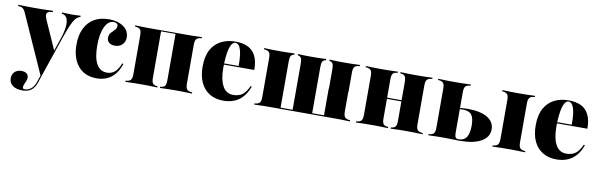

<svg xmlns="http://www.w3.org/2000/svg" viewBox="-45 -821 4377 1404"><g transform="rotate(10 2144.0 -118.5)"><path d="M257.3 69.4 60.5 -370.2Q54.8 -383.9 48.4 -391.5Q41.9 -399.2 34.7 -403.6Q27.4 -408.1 16.1 -408.9L4.8 -410.5V-419.4Q24.2 -418.5 54 -417.7Q83.9 -416.9 118.5 -416.9H115.3H126.6Q156.5 -416.9 182.3 -417.3Q208.1 -417.7 228.6 -418.5Q249.2 -419.4 262.1 -419.4V-410.5L247.6 -408.9Q224.2 -405.6 218.1 -391.9Q212.1 -378.2 229.8 -338.7L324.2 -126.6L315.3 -120.2L351.6 -225.8Q370.2 -279.8 374.2 -319.8Q378.2 -359.7 368.1 -382.3Q358.1 -404.8 333.9 -409.7L328.2 -410.5V-419.4Q354 -418.5 369.8 -417.7Q385.5 -416.9 403.2 -416.9Q421 -416.9 435.1 -417.7Q449.2 -418.5 466.9 -419.4V-410.5L458.9 -407.3Q442.7 -400.8 429.4 -384.3Q416.1 -367.7 400.8 -332.3Q385.5 -296.8 362.9 -231.5L260.5 69.4ZM140.3 192.7Q95.2 192.7 69 173Q42.7 153.2 42.7 119.4Q42.7 89.5 61.7 71.4Q80.6 53.2 112.1 53.2Q136.3 53.2 150 64.1Q163.7 75 163.7 93.5Q163.7 107.3 158.5 120.2Q153.2 133.1 147.6 145.2Q141.9 157.3 141.9 168.5Q141.9 181.5 157.3 181.5Q182.3 181.5 203.6 164.9Q225 148.4 237.1 112.9L259.7 45.2L267.7 47.6L246 114.5Q237.1 141.1 223 158.5Q208.9 175.8 188.3 184.3Q167.7 192.7 140.3 192.7Z M659.7 11.3Q601.6 11.3 560.1 -14.9Q518.5 -41.1 496 -89.9Q473.4 -138.7 473.4 -206.5Q473.4 -276.6 497.6 -326.6Q521.8 -376.6 566.9 -403.2Q612.1 -429.8 675.8 -429.8Q721.8 -429.8 755.6 -416.1Q789.5 -402.4 808.1 -378.2Q826.6 -354 826.6 -321Q826.6 -288.7 805.6 -267.7Q784.7 -246.8 750.8 -246.8Q723.4 -246.8 707.7 -260.1Q691.9 -273.4 691.9 -295.2Q691.9 -318.5 704.8 -333.1Q717.7 -347.6 731.5 -360.9Q745.2 -374.2 745.2 -391.9Q745.2 -403.2 736.7 -409.7Q728.2 -416.1 713.7 -416.1Q672.6 -416.1 648.4 -364.5Q624.2 -312.9 624.2 -225.8Q624.2 -136.3 650.4 -89.5Q676.6 -42.7 728.2 -42.7Q762.1 -42.7 786.3 -64.1Q810.5 -85.5 827.4 -129L836.3 -125.8Q813.7 -57.3 769 -23Q724.2 11.3 659.7 11.3Z M1246 -2.4Q1222.6 -2.4 1196.4 -2Q1170.2 -1.6 1129.8 0V-8.9L1137.1 -9.7Q1158.1 -12.1 1165.7 -24.2Q1173.4 -36.3 1173.4 -66.1V-416.9H1246Q1272.6 -416.9 1299.2 -417.3Q1325.8 -417.7 1367.7 -419.4V-410.5L1358.1 -409.7Q1335.5 -406.5 1327 -394.4Q1318.5 -382.3 1318.5 -353.2V-66.1Q1318.5 -37.1 1327 -25Q1335.5 -12.9 1358.1 -9.7L1367.7 -8.9V0Q1325.8 -1.6 1299.2 -2Q1272.6 -2.4 1246 -2.4ZM993.5 -2.4Q968.5 -2.4 941.5 -2Q914.5 -1.6 872.6 0V-8.9L882.3 -9.7Q904.8 -12.9 912.9 -25Q921 -37.1 921 -66.1V-353.2Q921 -382.3 912.9 -394.4Q904.8 -406.5 882.3 -409.7L872.6 -410.5V-419.4Q914.5 -417.7 941.5 -417.3Q968.5 -416.9 993.5 -416.9H1066.1V-66.1Q1066.1 -36.3 1073.8 -24.2Q1081.5 -12.1 1102.4 -9.7L1110.5 -8.9V0Q1069.4 -1.6 1043.5 -2Q1017.7 -2.4 993.5 -2.4ZM1030.6 -408.9V-416.9H1209.7V-408.9Z M1600.8 11.3Q1541.9 11.3 1498.8 -14.9Q1455.6 -41.1 1432.7 -90.3Q1409.7 -139.5 1409.7 -208.1Q1409.7 -285.5 1436.7 -334.3Q1463.7 -383.1 1510.5 -406.5Q1557.3 -429.8 1615.3 -429.8Q1670.2 -429.8 1708.1 -411.7Q1746 -393.5 1766.1 -353.6Q1786.3 -313.7 1786.3 -249.2H1516.9L1515.3 -258.1H1668.5Q1669.4 -303.2 1664.5 -339.9Q1659.7 -376.6 1648 -398.8Q1636.3 -421 1616.1 -421Q1595.2 -421 1580.2 -384.7Q1565.3 -348.4 1560.5 -257.3L1561.3 -255.6Q1560.5 -247.6 1560.5 -238.7Q1560.5 -229.8 1560.5 -220.2Q1560.5 -138.7 1586.7 -90.7Q1612.9 -42.7 1665.3 -42.7Q1708.1 -42.7 1734.7 -63.3Q1761.3 -83.9 1780.6 -129L1789.5 -125.8Q1764.5 -57.3 1717.3 -23Q1670.2 11.3 1600.8 11.3Z M1950.8 -2.4Q1925.8 -2.4 1898.8 -2Q1871.8 -1.6 1829.8 0V-8.9L1839.5 -9.7Q1862.1 -12.9 1870.2 -25Q1878.2 -37.1 1878.2 -66.1V-353.2Q1878.2 -382.3 1870.2 -394.4Q1862.1 -406.5 1839.5 -409.7L1829.8 -410.5V-419.4Q1871.8 -417.7 1898.8 -417.3Q1925.8 -416.9 1950.8 -416.9Q1975 -416.9 1999.2 -417.3Q2023.4 -417.7 2055.6 -419.4V-410.5L2049.2 -408.9Q2036.3 -405.6 2029.8 -394.4Q2023.4 -383.1 2023.4 -353.2V-11.3H2486.3L2492.7 -2.4H1950.8ZM2112.9 -6.5V-353.2Q2112.9 -383.1 2106.5 -394.4Q2100 -405.6 2087.1 -408.9L2080.6 -410.5V-419.4Q2113.7 -417.7 2137.9 -417.3Q2162.1 -416.9 2185.5 -416.9Q2209.7 -416.9 2233.9 -417.3Q2258.1 -417.7 2290.3 -419.4V-410.5L2283.9 -408.9Q2271 -405.6 2264.5 -394.4Q2258.1 -383.1 2258.1 -353.2V-6.5ZM2347.6 -209.7V-353.2Q2347.6 -383.1 2341.1 -394.4Q2334.7 -405.6 2321.8 -408.9L2315.3 -410.5V-419.4Q2348.4 -417.7 2372.6 -417.3Q2396.8 -416.9 2420.2 -416.9Q2446 -416.9 2472.6 -417.3Q2499.2 -417.7 2541.1 -419.4V-410.5L2531.5 -409.7Q2508.9 -406.5 2500.8 -394.4Q2492.7 -382.3 2492.7 -353.2V-209.7ZM2346 -2.4V-209.7H2491.1V-66.1Q2491.1 -37.1 2499.6 -25Q2508.1 -12.9 2530.6 -9.7L2540.3 -8.9V0Q2498.4 -1.6 2471.4 -2Q2444.4 -2.4 2418.5 -2.4Z M2958.1 -2.4Q2934.7 -2.4 2908.9 -2Q2883.1 -1.6 2842.7 0V-8.9L2850 -9.7Q2870.2 -12.1 2877.8 -24.2Q2885.5 -36.3 2885.5 -66.1V-209.7H3030.6V-66.1Q3030.6 -37.1 3039.1 -25Q3047.6 -12.9 3070.2 -9.7L3079.8 -8.9V0Q3037.9 -1.6 3011.3 -2Q2984.7 -2.4 2958.1 -2.4ZM2705.6 -2.4Q2680.6 -2.4 2653.6 -2Q2626.6 -1.6 2584.7 0V-8.9L2594.4 -9.7Q2616.9 -12.9 2625 -25Q2633.1 -37.1 2633.1 -66.1V-353.2Q2633.1 -382.3 2625 -394.4Q2616.9 -406.5 2594.4 -409.7L2584.7 -410.5V-419.4Q2626.6 -417.7 2653.6 -417.3Q2680.6 -416.9 2705.6 -416.9Q2729.8 -416.9 2755.6 -417.3Q2781.5 -417.7 2822.6 -419.4V-410.5L2814.5 -409.7Q2793.5 -407.3 2785.9 -395.2Q2778.2 -383.1 2778.2 -353.2V-66.1Q2778.2 -36.3 2785.9 -24.2Q2793.5 -12.1 2814.5 -9.7L2822.6 -8.9V0Q2781.5 -1.6 2755.6 -2Q2729.8 -2.4 2705.6 -2.4ZM2885.5 -209.7V-353.2Q2885.5 -383.1 2877.8 -395.2Q2870.2 -407.3 2849.2 -409.7L2841.9 -410.5V-419.4Q2882.3 -417.7 2908.5 -417.3Q2934.7 -416.9 2958.1 -416.9Q2984.7 -416.9 3011.3 -417.3Q3037.9 -417.7 3079.8 -419.4V-410.5L3070.2 -409.7Q3047.6 -406.5 3039.1 -394.4Q3030.6 -382.3 3030.6 -353.2V-209.7ZM2720.2 -209.7V-218.5H2945.2V-209.7Z M3646.8 -209.7V-353.2Q3646.8 -382.3 3638.7 -394.4Q3630.6 -406.5 3608.1 -409.7L3598.4 -410.5V-419.4Q3640.3 -417.7 3667.3 -417.3Q3694.4 -416.9 3719.4 -416.9Q3745.2 -416.9 3772.2 -417.3Q3799.2 -417.7 3841.1 -419.4V-410.5L3831.5 -409.7Q3808.9 -406.5 3800.4 -394.4Q3791.9 -382.3 3791.9 -353.2V-209.7ZM3719.4 -2.4Q3694.4 -2.4 3667.3 -2Q3640.3 -1.6 3598.4 0V-8.9L3608.1 -9.7Q3630.6 -12.9 3638.7 -25Q3646.8 -37.1 3646.8 -66.1V-209.7H3791.9V-66.1Q3791.9 -37.1 3800.4 -25Q3808.9 -12.9 3831.5 -9.7L3841.1 -8.9V0Q3799.2 -1.6 3772.2 -2Q3745.2 -2.4 3719.4 -2.4ZM3171 -209.7V-353.2Q3171 -382.3 3162.9 -394.4Q3154.8 -406.5 3132.3 -409.7L3122.6 -410.5V-419.4Q3164.5 -417.7 3191.5 -417.3Q3218.5 -416.9 3243.5 -416.9Q3269.4 -416.9 3296 -417.3Q3322.6 -417.7 3364.5 -419.4V-410.5L3354.8 -409.7Q3332.3 -406.5 3324.2 -394.4Q3316.1 -382.3 3316.1 -353.2V-209.7ZM3243.5 -2.4Q3218.5 -2.4 3191.5 -2Q3164.5 -1.6 3122.6 0V-8.9L3132.3 -9.7Q3154.8 -12.9 3162.9 -25Q3171 -37.1 3171 -66.1V-209.7H3316.1V-58.9Q3316.1 -40.3 3318.5 -29Q3321 -17.7 3327 -13.7Q3333.1 -9.7 3343.5 -9.7H3346.8Q3385.5 -9.7 3404 -37.9Q3422.6 -66.1 3422.6 -124.2Q3422.6 -180.6 3403.6 -204.8Q3384.7 -229 3339.5 -229Q3330.6 -229 3320.2 -228.2Q3309.7 -227.4 3287.1 -224.2V-233.1Q3314.5 -237.1 3333.5 -238.7Q3352.4 -240.3 3373.4 -240.3Q3467.7 -240.3 3519.4 -209.3Q3571 -178.2 3571 -122.6Q3571 -64.5 3514.5 -32.3Q3458.1 0 3355.6 0Q3328.2 0 3302 -1.2Q3275.8 -2.4 3243.5 -2.4Z M4074.2 11.3Q4015.3 11.3 3972.2 -14.9Q3929 -41.1 3906 -90.3Q3883.1 -139.5 3883.1 -208.1Q3883.1 -285.5 3910.1 -334.3Q3937.1 -383.1 3983.9 -406.5Q4030.6 -429.8 4088.7 -429.8Q4143.5 -429.8 4181.5 -411.7Q4219.4 -393.5 4239.5 -353.6Q4259.7 -313.7 4259.7 -249.2H3990.3L3988.7 -258.1H4141.9Q4142.7 -303.2 4137.9 -339.9Q4133.1 -376.6 4121.4 -398.8Q4109.7 -421 4089.5 -421Q4068.5 -421 4053.6 -384.7Q4038.7 -348.4 4033.9 -257.3L4034.7 -255.6Q4033.9 -247.6 4033.9 -238.7Q4033.9 -229.8 4033.9 -220.2Q4033.9 -138.7 4060.1 -90.7Q4086.3 -42.7 4138.7 -42.7Q4181.5 -42.7 4208.1 -63.3Q4234.7 -83.9 4254 -129L4262.9 -125.8Q4237.9 -57.3 4190.7 -23Q4143.5 11.3 4074.2 11.3Z"/></g></svg>

Font: Playfair 144pt SemiCondensed Black
Style: Regular
Weight: 900
Width: 4
Designer: Claus Eggers Sørensen
Foundry: Claus Eggers Sørensen
Version: Version 2.203